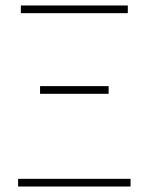

<svg xmlns="http://www.w3.org/2000/svg" viewBox="-20 -680 542 700"><path d="M46 0H456V-28H46ZM126 -338H376V-366H126ZM56 -632H446V-660H56Z"/></svg>

Font: Source Sans Pro ExtraLight
Style: Regular
Weight: 200
Designer: Paul D. Hunt
Foundry: Adobe Systems Incorporated
Version: Version 3.006;hotconv 1.0.111;makeotfexe 2.5.65597